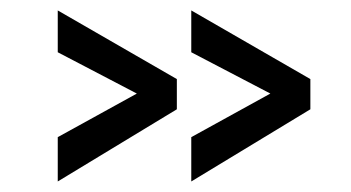

<svg xmlns="http://www.w3.org/2000/svg" viewBox="-20 -546 677 370"><path d="M348.6 -196.3V-281.7L501 -365.7L348.6 -445.3V-525.9L578.1 -393.6V-335.4ZM91.3 -196.3V-281.7L243.7 -365.7L91.3 -445.3V-525.9L320.8 -393.6V-335.4Z"/></svg>

Font: Antonio ExtraLight
Style: Regular
Weight: 250
Designer: Vernon Adams
Foundry: Vernon Adams
Version: Version 1.002